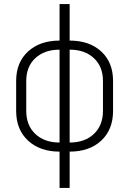

<svg xmlns="http://www.w3.org/2000/svg" viewBox="-20 -751 640 951"><path d="M275 180V0Q178 0 119 -54.5Q60 -109 60 -202V-350Q60 -442 119 -496Q178 -550 275 -550V-731H325V-550Q423 -550 481.5 -496Q540 -442 540 -350V-202Q540 -109 481.5 -54.5Q423 0 325 0V180ZM275 -45V-505Q200 -505 155 -463Q110 -421 110 -350V-202Q110 -130 155 -87.5Q200 -45 275 -45ZM325 -45Q400 -45 445 -87.5Q490 -130 490 -202V-350Q490 -421 445 -463Q400 -505 325 -505Z"/></svg>

Font: Pitagon Sans Mono Thin
Style: Regular
Weight: 100
Monospace: yes
Designer: Travis Tran
Foundry: Pitagon
Version: Version 1.001; ttfautohint (v1.8.4.7-5d5b);gftools[0.9.26]